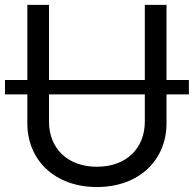

<svg xmlns="http://www.w3.org/2000/svg" viewBox="-23 -747 787 780"><path d="M744.3 -421.9H653.4V-727.3H565.3V-421.9H176.1V-727.3H88.1V-421.9H-2.8V-363.6H88.1V-245.7C88.1 -96.6 199.6 12.8 370.7 12.8C541.9 12.8 653.4 -96.6 653.4 -245.7V-363.6H744.3ZM176.1 -252.8V-363.6H565.3V-252.8C565.3 -146.3 492.2 -69.6 370.7 -69.6C249.3 -69.6 176.1 -146.3 176.1 -252.8Z"/></svg>

Font: Magic Ui Pro
Style: Regular
Weight: 400
Designer: Stefan Endress, Andreas Faust
Version: Version 1.000;FEAKit 1.0